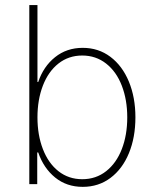

<svg xmlns="http://www.w3.org/2000/svg" viewBox="-20 -727 604 758"><path d="M95.7 -707H127.9V-403.3H130.9Q151.4 -464.4 197.3 -501.2Q243.2 -538.1 306.6 -538.1Q368.7 -538.1 415.8 -502.7Q462.9 -467.3 488.8 -404.8Q514.6 -342.3 514.6 -263.7Q514.6 -184.6 489 -122.3Q463.4 -60.1 416.3 -24.7Q369.1 10.7 306.6 10.7Q243.2 10.7 197.8 -26.1Q152.3 -63 130.9 -125H127V0H95.7ZM304.7 -19.5Q358.9 -19.5 399.2 -51.3Q439.5 -83 460.9 -138.4Q482.4 -193.8 482.4 -263.7Q482.4 -333 460.9 -388.7Q439.5 -444.3 398.9 -476.1Q358.4 -507.8 304.7 -507.8Q251 -507.8 210.9 -476.3Q170.9 -444.8 149.4 -389.2Q127.9 -333.5 127.9 -263.7Q127.9 -193.8 149.4 -138.2Q170.9 -82.5 210.9 -51Q251 -19.5 304.7 -19.5Z"/></svg>

Font: Pretendard GOV Thin
Style: Regular
Weight: 100
Designer: Base glyphs from Inter by Rasmus Andersson; Hangeul glyphs from Noto Sans CJK(Source Han Sans) by Jang Soo-young and Kan
Foundry: Kil Hyung-jin
Version: Version 1.309